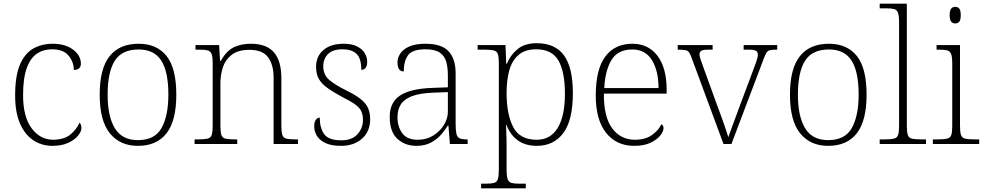

<svg xmlns="http://www.w3.org/2000/svg" viewBox="-20 -780 5332 1040"><path d="M264 10Q207 10 161.5 -19.5Q116 -49 89 -109.5Q62 -170 62 -263Q62 -370 88.5 -431Q115 -492 161 -517.5Q207 -543 265 -543Q333 -543 375.5 -511.5Q418 -480 418 -435Q418 -402 380 -401Q380 -444 351.5 -478.5Q323 -513 262 -513Q215 -513 180 -489.5Q145 -466 125 -411.5Q105 -357 105 -264Q105 -147 151.5 -85Q198 -23 268 -23Q328 -24 361 -51Q394 -78 411 -116Q421 -105 421 -86Q421 -68 403 -45.5Q385 -23 350 -6.5Q315 10 264 10Z M727 10Q630 10 575 -58Q520 -126 520 -267Q520 -408 573.5 -475.5Q627 -543 731 -543Q829 -543 882 -477Q935 -411 935 -267Q935 -126 882 -58Q829 10 727 10ZM727 -21Q819 -21 855.5 -87.5Q892 -154 892 -267Q892 -392 853.5 -452Q815 -512 731 -512Q640 -512 601.5 -450.5Q563 -389 563 -267Q563 -150 602 -85.5Q641 -21 727 -21Z M1034 0V-25H1054Q1087 -25 1104 -29Q1121 -33 1126.5 -48.5Q1132 -64 1132 -98V-439Q1132 -472 1126 -487.5Q1120 -503 1105 -507Q1090 -511 1062 -511H1039V-536H1167L1172 -450H1176Q1206 -504 1245.5 -523.5Q1285 -543 1339 -543Q1423 -543 1463.5 -497Q1504 -451 1504 -356V-98Q1504 -64 1509.5 -48.5Q1515 -33 1531 -29Q1547 -25 1581 -25H1594V0H1462V-361Q1462 -427 1433 -468.5Q1404 -510 1331 -510Q1270 -510 1235.5 -483.5Q1201 -457 1187.5 -416Q1174 -375 1174 -331V-97Q1174 -63 1179.5 -48Q1185 -33 1201.5 -29Q1218 -25 1251 -25H1265V0Z M1828 10Q1773 10 1741 -6Q1709 -22 1695.5 -46Q1682 -70 1682 -95Q1682 -120 1691 -131.5Q1700 -143 1712 -143Q1712 -87 1736 -53.5Q1760 -20 1829 -20Q1887 -20 1916.5 -53Q1946 -86 1946 -131Q1946 -155 1938.5 -174Q1931 -193 1909 -210.5Q1887 -228 1844 -249Q1788 -279 1754.5 -303Q1721 -327 1706.5 -353.5Q1692 -380 1692 -418Q1692 -475 1732 -509Q1772 -543 1841 -543Q1886 -543 1914.5 -528.5Q1943 -514 1956 -491.5Q1969 -469 1969 -447Q1969 -402 1937 -402Q1937 -464 1911 -488.5Q1885 -513 1836 -513Q1782 -513 1756.5 -487Q1731 -461 1731 -421Q1731 -375 1763 -347.5Q1795 -320 1858 -289Q1909 -264 1936.5 -241Q1964 -218 1974.5 -192.5Q1985 -167 1985 -134Q1985 -68 1941 -29Q1897 10 1828 10Z M2235 10Q2174 10 2132.5 -28Q2091 -66 2091 -147Q2091 -226 2147.5 -263Q2204 -300 2323 -304L2406 -307V-371Q2406 -413 2397.5 -444.5Q2389 -476 2363 -494.5Q2337 -513 2284 -513Q2213 -513 2190 -480.5Q2167 -448 2167 -393Q2133 -393 2133 -443Q2133 -466 2147.5 -489Q2162 -512 2195.5 -527.5Q2229 -543 2284 -543Q2373 -543 2410.5 -501.5Q2448 -460 2448 -383V-111Q2448 -75 2452 -56.5Q2456 -38 2468.5 -31.5Q2481 -25 2507 -25H2513V0H2417L2409 -100H2406Q2392 -77 2370 -51.5Q2348 -26 2315 -8Q2282 10 2235 10ZM2243 -23Q2290 -23 2327 -46Q2364 -69 2385 -104Q2406 -139 2406 -174V-281L2325 -278Q2252 -275 2210 -258.5Q2168 -242 2150.5 -213.5Q2133 -185 2133 -145Q2133 -95 2158.5 -59Q2184 -23 2243 -23Z M2586 240V215H2612Q2640 215 2655.5 211Q2671 207 2676.5 190.5Q2682 174 2682 139V-439Q2682 -472 2676.5 -487.5Q2671 -503 2654 -507Q2637 -511 2604 -511H2567V-536H2718L2722 -435H2726Q2744 -481 2783 -513.5Q2822 -546 2887 -546Q2987 -546 3035 -480Q3083 -414 3083 -276Q3083 -128 3031 -59Q2979 10 2888 10Q2826 10 2785 -19.5Q2744 -49 2723 -104H2721Q2721 -88 2722.5 -58.5Q2724 -29 2724 18V140Q2724 175 2730 191Q2736 207 2751 211Q2766 215 2794 215H2828V240ZM2887 -23Q2962 -23 3001 -87.5Q3040 -152 3040 -272Q3040 -391 3005 -452Q2970 -513 2884 -513Q2825 -513 2789.5 -483Q2754 -453 2739 -400Q2724 -347 2724 -277Q2724 -160 2760 -91.5Q2796 -23 2887 -23Z M3415 10Q3319 10 3263 -60.5Q3207 -131 3207 -262Q3207 -404 3258.5 -473.5Q3310 -543 3406 -543Q3492 -543 3541.5 -477.5Q3591 -412 3591 -294V-273H3251Q3250 -147 3296 -85Q3342 -23 3419 -23Q3475 -23 3510.5 -48Q3546 -73 3563 -107Q3574 -101 3574 -86Q3574 -68 3556 -45.5Q3538 -23 3503 -6.5Q3468 10 3415 10ZM3547 -303Q3547 -396 3511.5 -454Q3476 -512 3405 -512Q3327 -512 3292.5 -455.5Q3258 -399 3253 -303Z M3728 -462Q3720 -485 3713 -495.5Q3706 -506 3692 -508.5Q3678 -511 3651 -511V-536H3840V-511H3818Q3787 -511 3778 -504.5Q3769 -498 3769 -485Q3769 -473 3777.5 -450.5Q3786 -428 3793 -407L3867 -203Q3878 -175 3889 -143.5Q3900 -112 3910 -83.5Q3920 -55 3925 -37Q3932 -56 3947.5 -99Q3963 -142 3987 -206L4050 -374Q4066 -417 4075.5 -443Q4085 -469 4085 -484Q4085 -498 4075.5 -504.5Q4066 -511 4034 -511H4008V-536H4190V-511H4186Q4162 -511 4150 -508Q4138 -505 4131 -493.5Q4124 -482 4115 -457L3942 0H3899Z M4466 10Q4369 10 4314 -58Q4259 -126 4259 -267Q4259 -408 4312.5 -475.5Q4366 -543 4470 -543Q4568 -543 4621 -477Q4674 -411 4674 -267Q4674 -126 4621 -58Q4568 10 4466 10ZM4466 -21Q4558 -21 4594.5 -87.5Q4631 -154 4631 -267Q4631 -392 4592.5 -452Q4554 -512 4470 -512Q4379 -512 4340.5 -450.5Q4302 -389 4302 -267Q4302 -150 4341 -85.5Q4380 -21 4466 -21Z M4745 0V-25H4772Q4805 -25 4822 -29Q4839 -33 4844.5 -48.5Q4850 -64 4850 -98V-659Q4850 -695 4844 -711Q4838 -727 4823 -731Q4808 -735 4780 -735H4745V-760H4892V-98Q4892 -64 4897.5 -48.5Q4903 -33 4919.5 -29Q4936 -25 4970 -25H4996V0Z M5154 -653Q5141 -653 5132.5 -662.5Q5124 -672 5124 -698Q5124 -724 5132.5 -733.5Q5141 -743 5154 -743Q5168 -743 5176 -733.5Q5184 -724 5184 -698Q5184 -672 5176 -662.5Q5168 -653 5154 -653ZM5033 0V-25H5060Q5093 -25 5110 -29Q5127 -33 5132.5 -48Q5138 -63 5138 -97V-435Q5138 -471 5132 -487Q5126 -503 5111 -507Q5096 -511 5068 -511H5053V-536H5180V-98Q5180 -64 5185.5 -48.5Q5191 -33 5207.5 -29Q5224 -25 5258 -25H5284V0Z"/></svg>

Font: Noto Serif Tamil ExtraLight
Style: Italic
Weight: 200
Italic angle: -12°
Designer: Indian Type Foundry, Tom Grace, and the Monotype Design Team
Foundry: Monotype Imaging Inc.
Version: Version 2.003; ttfautohint (v1.8.4.7-5d5b)